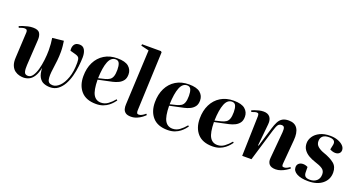

<svg xmlns="http://www.w3.org/2000/svg" viewBox="-45 -1419 3890 2085"><g transform="rotate(20 1900.5 -376.5)"><path d="M519 -512Q523 -488 526.5 -454.5Q530 -421 530 -388Q530 -336 525 -288Q520 -240 512 -184Q500 -103 509 -59.5Q518 -16 569 -16Q608 -16 647 -53.5Q686 -91 711.5 -163Q737 -235 737 -337Q737 -379 726.5 -394.5Q716 -410 681 -419L623 -435Q617 -476 634 -504Q651 -532 694 -532Q735 -532 754 -499.5Q773 -467 773 -414Q772 -365 765.5 -307.5Q759 -250 744 -193Q729 -136 703 -89.5Q677 -43 639 -14.5Q601 14 548 14Q510 14 476.5 1Q443 -12 421.5 -48.5Q400 -85 398 -155Q384 -90 360.5 -53Q337 -16 306 -1Q275 14 240 14Q221 14 194.5 8Q168 2 142.5 -16Q117 -34 101.5 -70Q86 -106 90 -166L105 -457Q106 -487 87 -491.5Q68 -496 46 -489L10 -477L3 -494Q18 -501 43.5 -509.5Q69 -518 98.5 -525Q128 -532 157 -532Q217 -532 235.5 -502Q254 -472 251 -424L233 -127Q230 -79 238 -49.5Q246 -20 282 -20Q313 -20 335.5 -52Q358 -84 372 -135Q386 -186 393 -245.5Q400 -305 400 -359Q400 -395 397 -431Q394 -467 389 -498Z M1132 -532Q1223 -532 1263.5 -497Q1304 -462 1304 -408Q1304 -364 1284.5 -338Q1265 -312 1234 -297Q1203 -282 1169 -274.5Q1135 -267 1106 -261L1007 -240Q1009 -117 1038.5 -67.5Q1068 -18 1126 -18Q1169 -18 1205.5 -44.5Q1242 -71 1275 -111L1286 -101Q1279 -91 1263 -72Q1247 -53 1222 -33Q1197 -13 1161.5 0.5Q1126 14 1079 14Q965 14 907 -51Q849 -116 849 -224Q849 -315 883.5 -384.5Q918 -454 981.5 -493Q1045 -532 1132 -532ZM1173 -415Q1173 -459 1161.5 -487Q1150 -515 1117 -515Q1064 -515 1037.5 -448.5Q1011 -382 1007 -257L1081 -275Q1112 -283 1132.5 -296.5Q1153 -310 1163 -338Q1173 -366 1173 -415Z M1419 -728 1327 -750 1330 -767H1548L1559 -757L1531 -79Q1530 -56 1535.5 -46Q1541 -36 1556 -36Q1588 -36 1631 -74L1642 -62Q1630 -49 1606.5 -31Q1583 -13 1551 0.5Q1519 14 1483 14Q1442 14 1421 -1.5Q1400 -17 1393.5 -42Q1387 -67 1389 -95Z M1959 -532Q2050 -532 2090.5 -497Q2131 -462 2131 -408Q2131 -364 2111.5 -338Q2092 -312 2061 -297Q2030 -282 1996 -274.5Q1962 -267 1933 -261L1834 -240Q1836 -117 1865.5 -67.5Q1895 -18 1953 -18Q1996 -18 2032.5 -44.5Q2069 -71 2102 -111L2113 -101Q2106 -91 2090 -72Q2074 -53 2049 -33Q2024 -13 1988.5 0.5Q1953 14 1906 14Q1792 14 1734 -51Q1676 -116 1676 -224Q1676 -315 1710.5 -384.5Q1745 -454 1808.5 -493Q1872 -532 1959 -532ZM2000 -415Q2000 -459 1988.5 -487Q1977 -515 1944 -515Q1891 -515 1864.5 -448.5Q1838 -382 1834 -257L1908 -275Q1939 -283 1959.5 -296.5Q1980 -310 1990 -338Q2000 -366 2000 -415Z M2477 -532Q2568 -532 2608.5 -497Q2649 -462 2649 -408Q2649 -364 2629.5 -338Q2610 -312 2579 -297Q2548 -282 2514 -274.5Q2480 -267 2451 -261L2352 -240Q2354 -117 2383.5 -67.5Q2413 -18 2471 -18Q2514 -18 2550.5 -44.5Q2587 -71 2620 -111L2631 -101Q2624 -91 2608 -72Q2592 -53 2567 -33Q2542 -13 2506.5 0.5Q2471 14 2424 14Q2310 14 2252 -51Q2194 -116 2194 -224Q2194 -315 2228.5 -384.5Q2263 -454 2326.5 -493Q2390 -532 2477 -532ZM2518 -415Q2518 -459 2506.5 -487Q2495 -515 2462 -515Q2409 -515 2382.5 -448.5Q2356 -382 2352 -257L2426 -275Q2457 -283 2477.5 -296.5Q2498 -310 2508 -338Q2518 -366 2518 -415Z M3310 -52Q3295 -39 3270 -23.5Q3245 -8 3215 3Q3185 14 3156 14Q3103 14 3080.5 -12Q3058 -38 3063 -84L3090 -390Q3093 -429 3085.5 -445Q3078 -461 3056 -461Q3027 -461 3013.5 -441.5Q3000 -422 2983 -366L2873 0H2766L2779 -461Q2779 -477 2775 -487Q2771 -497 2755 -497Q2744 -497 2729 -492.5Q2714 -488 2696 -481L2689 -498Q2699 -503 2720.5 -511Q2742 -519 2769 -525.5Q2796 -532 2821 -532Q2871 -532 2895 -502.5Q2919 -473 2914 -419L2889 -166L2896 -165L2963 -387Q2977 -434 2994 -467Q3011 -500 3038.5 -517Q3066 -534 3112 -534Q3182 -534 3212.5 -486.5Q3243 -439 3235 -350L3212 -78Q3210 -57 3213.5 -47Q3217 -37 3235 -37Q3252 -37 3269.5 -46Q3287 -55 3300 -65Z M3545 -7Q3592 -7 3622 -33.5Q3652 -60 3652 -108Q3652 -149 3621.5 -170Q3591 -191 3532 -209Q3490 -222 3454.5 -243Q3419 -264 3397.5 -295Q3376 -326 3376 -369Q3376 -409 3400.5 -446.5Q3425 -484 3473.5 -508Q3522 -532 3592 -532Q3640 -532 3679 -518Q3718 -504 3741.5 -480.5Q3765 -457 3765 -428Q3765 -404 3748 -389.5Q3731 -375 3704 -375Q3687 -375 3670 -380.5Q3653 -386 3641 -393L3653 -450Q3665 -513 3585 -513Q3536 -513 3512.5 -492Q3489 -471 3489 -434Q3489 -395 3518.5 -371Q3548 -347 3590 -333Q3668 -306 3712.5 -270Q3757 -234 3757 -166Q3757 -86 3696 -36Q3635 14 3531 14Q3449 14 3400.5 -12Q3352 -38 3352 -83Q3352 -111 3371 -127Q3390 -143 3419 -143Q3447 -143 3474 -129L3475 -65Q3476 -34 3492.5 -20.5Q3509 -7 3545 -7Z"/></g></svg>

Font: Literata 72pt
Style: Bold Italic
Weight: 700
Italic angle: -2°
Designer: Latin by Veronika Burian and Jose Scaglione. Greek by Irene Vlachou. Cyrillic by Vera Evstafieva
Foundry: TypeTogether
Version: Version 3.002